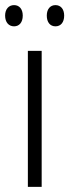

<svg xmlns="http://www.w3.org/2000/svg" viewBox="-35 -731 271 751"><path d="M-15 -670C-15 -644 -1 -628 20 -628C40 -628 54 -643 54 -670C54 -696 40 -711 20 -711C-1 -711 -15 -695 -15 -670ZM148 -670C148 -644 161 -628 182 -628C203 -628 216 -644 216 -670C216 -696 202 -711 182 -711C162 -711 148 -696 148 -670ZM128 0V-532H74V0Z"/></svg>

Font: Noto Sans Armenian Condensed Light
Style: Regular
Weight: 300
Width: 3
Designer: Monotype Design Team
Foundry: Monotype Imaging Inc.
Version: Version 2.008